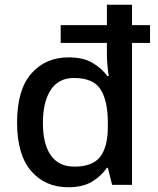

<svg xmlns="http://www.w3.org/2000/svg" viewBox="-20 -780 666 810"><path d="M268 10Q170 10 111 -59Q52 -128 52 -263Q52 -401 112 -469.5Q172 -538 269 -538Q331 -538 370 -515Q409 -492 433 -459H439Q436 -474 433.5 -502Q431 -530 431 -548V-599H236V-674H431V-760H537V-674H613V-599H537V0H453L435 -72H431Q407 -37 368 -13.5Q329 10 268 10ZM294 -77Q371 -77 403 -119Q435 -161 435 -246V-262Q435 -354 404.5 -402.5Q374 -451 292 -451Q227 -451 194 -400.5Q161 -350 161 -261Q161 -172 194.5 -124.5Q228 -77 294 -77Z"/></svg>

Font: Noto Sans Vithkuqi Medium
Style: Regular
Weight: 500
Version: Version 1.001